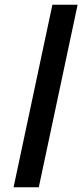

<svg xmlns="http://www.w3.org/2000/svg" viewBox="-20 -787 346 807"><path d="M37.1 0 200.2 -767.1H306.2L143.1 0Z"/></svg>

Font: Open Sans Condensed
Style: Italic
Weight: 400
Width: 3
Italic angle: -12°
Designer: Monotype Design Team
Foundry: Monotype Imaging Inc.
Version: Version 3.000